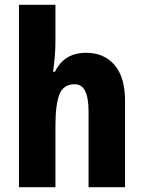

<svg xmlns="http://www.w3.org/2000/svg" viewBox="-20 -780 599 800"><path d="M211 -611Q211 -574 208 -540.5Q205 -507 201 -481H209Q247 -560 339 -560Q414 -560 457.5 -509Q501 -458 501 -360V0H349V-315Q349 -429 292 -429Q244 -429 227.5 -386.5Q211 -344 211 -256V0H59V-760H211Z"/></svg>

Font: Noto Sans Thai Cond ExtBd
Style: Regular
Weight: 800
Width: 3
Designer: Monotype Design Team
Foundry: Monotype Imaging Inc.
Version: Version 2.002; ttfautohint (v1.8.4.7-5d5b)